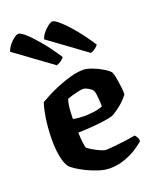

<svg xmlns="http://www.w3.org/2000/svg" viewBox="-146 -859 766 943"><g transform="rotate(-20 237.5 -387.5)"><path d="M264 0Q237 0 206 -10Q175 -20 146.5 -34Q118 -48 98 -61.5Q78 -75 73 -82Q57 -104 50 -143.5Q43 -183 43 -226Q43 -264 46.5 -301Q50 -338 56.5 -369Q63 -400 69 -417Q84 -426 111 -440Q138 -454 171.5 -467.5Q205 -481 239.5 -490.5Q274 -500 304 -500Q323 -500 349.5 -490Q376 -480 400.5 -465.5Q425 -451 435 -439Q441 -427 445 -403.5Q449 -380 452 -356Q455 -332 454 -317Q442 -300 424.5 -284Q407 -268 389.5 -256Q372 -244 360 -238Q339 -232 309.5 -228Q280 -224 246 -221.5Q212 -219 177 -218Q178 -186 181 -163Q184 -140 188 -135Q191 -132 202 -125Q213 -118 227 -110.5Q241 -103 254.5 -97.5Q268 -92 276 -92Q289 -92 309.5 -94Q330 -96 353 -98.5Q376 -101 397 -104Q418 -107 432 -110Q437 -105 442 -97Q447 -89 448 -76Q434 -62 406 -44Q378 -26 341.5 -13Q305 0 264 0ZM238 -284Q255 -285 272 -286.5Q289 -288 304.5 -291.5Q320 -295 330 -300Q330 -311 329 -327.5Q328 -344 326 -360Q324 -376 320 -384Q316 -391 306.5 -397.5Q297 -404 287.5 -408Q278 -412 272 -412Q264 -412 247 -408.5Q230 -405 213 -400Q196 -395 187 -391Q182 -378 179.5 -360Q177 -342 176 -323.5Q175 -305 175 -290Q188 -287 205.5 -285.5Q223 -284 238 -284ZM191 -565 -2 -706Q4 -723 16.5 -739Q29 -755 43 -765Q57 -775 66 -775Q78 -775 103.5 -752Q129 -729 163 -688Q197 -647 232 -593Q227 -586 216 -577.5Q205 -569 191 -565ZM369 -565 176 -706Q181 -723 194 -738.5Q207 -754 221 -764.5Q235 -775 244 -775Q255 -775 281.5 -751.5Q308 -728 342 -687Q376 -646 410 -593Q405 -586 393.5 -577Q382 -568 369 -565Z"/></g></svg>

Font: Texturina 12pt
Style: Bold
Weight: 700
Designer: Guillermo Torres Carreño
Foundry: Omnibus-Type
Version: Version 1.002